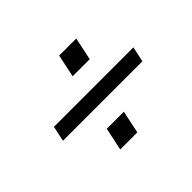

<svg xmlns="http://www.w3.org/2000/svg" viewBox="-105 -736 827 827"><g transform="rotate(-45 309.0 -322.0)"><path d="M320 -558H424L402 -454H298ZM87 -357H571L556 -287H72ZM242 -190H346L324 -86H220Z"/></g></svg>

Font: Fragment Mono
Style: Italic
Weight: 400
Italic angle: -12°
Designer: Wei Huang based on Nimbus Sans by URW Studio, based on Helvetica by Max Miedinger.
Foundry: Wei Huang
Version: Version 1.011; ttfautohint (v1.8.4.7-5d5b)